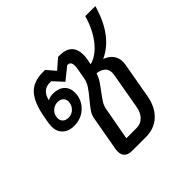

<svg xmlns="http://www.w3.org/2000/svg" viewBox="-155 -753 902 902"><g transform="rotate(-45 296.5 -301.5)"><path d="M593 -603 590 -593Q546 -448 443 -401Q470 -392 485 -372.5Q500 -353 500 -327Q500 -317 499 -312L467 -131Q456 -69 419 -34.5Q382 0 327 0H234Q210 0 197 -11.5Q184 -23 184 -45Q184 -55 185 -60L216 -234Q219 -253 230.5 -270Q242 -287 263 -312Q286 -339 299 -359Q312 -379 316 -401L324 -446Q327 -461 327 -473Q327 -500 307 -500H303L242 -451L197 -500H187Q139 -500 126 -446L127 -445Q141 -453 162 -453Q197 -453 217.5 -434.5Q238 -416 238 -384Q238 -338 205.5 -306.5Q173 -275 125 -275Q89 -275 68 -295Q47 -315 47 -349Q47 -356 49 -370L56 -409Q70 -486 103 -522Q136 -558 199 -558H214L251 -515L300 -558H312Q351 -558 371.5 -538.5Q392 -519 392 -481Q392 -467 389 -450L384 -425Q430 -438 466.5 -483Q503 -528 523 -593L526 -603ZM95 -356Q95 -340 105.5 -330.5Q116 -321 133 -321Q156 -321 171.5 -337Q187 -353 187 -375Q187 -391 176.5 -400.5Q166 -410 149 -410Q127 -410 111 -394.5Q95 -379 95 -356ZM428 -326Q428 -368 374 -376Q367 -355 355.5 -337.5Q344 -320 327 -298Q309 -274 299.5 -258.5Q290 -243 287 -226L257 -61H325Q352 -61 370.5 -79.5Q389 -98 395 -131L427 -313Q428 -318 428 -326Z"/></g></svg>

Font: Bai Jamjuree
Style: Italic
Weight: 400
Italic angle: -10°
Version: Version 1.000; ttfautohint (v1.6)